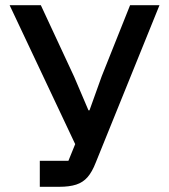

<svg xmlns="http://www.w3.org/2000/svg" viewBox="-20 -718 650 738"><path d="M133 0V-100H243L269 -164L17 -698H137L265 -423L320 -294H324L371 -425L480 -698H593L348 -93Q334 -57 316.5 -37Q299 -17 273 -8.5Q247 0 208 0Z"/></svg>

Font: IBM Plex Sans Medium
Style: Regular
Weight: 500
Designer: Mike Abbink, Paul van der Laan, Pieter van Rosmalen
Foundry: Bold Monday
Version: Version 3.201